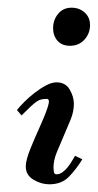

<svg xmlns="http://www.w3.org/2000/svg" viewBox="-20 -467 254 499"><path d="M162 -348Q141 -348 129.5 -361Q118 -374 118 -394Q118 -415 131 -431Q144 -447 166 -447Q186 -447 200 -434.5Q214 -422 214 -402Q214 -380 199.5 -364Q185 -348 162 -348ZM127 -253Q150 -253 161 -234.5Q172 -216 172 -197Q172 -177 163.5 -156Q155 -135 145.5 -113.5Q136 -92 127.5 -71Q119 -50 119 -31Q119 -27 120 -20.5Q121 -14 127 -14Q135 -14 142.5 -19.5Q150 -25 156 -32.5Q162 -40 167 -48.5Q172 -57 175 -62L194 -53Q178 -27 159 -7.5Q140 12 108 12Q87 12 67 0Q47 -12 47 -34Q47 -51 59 -80.5Q71 -110 84 -138.5Q97 -167 104 -188.5Q111 -210 102 -210Q93 -210 87 -208.5Q81 -207 74.5 -202.5Q68 -198 59 -189.5Q50 -181 36 -167L24 -181Q31 -190 43.5 -202.5Q56 -215 71 -226.5Q86 -238 100.5 -245.5Q115 -253 127 -253Z"/></svg>

Font: Lucien Schoenschriftv CAT
Style: Regular
Weight: 400
Designer: Lucian Bernhard 1928
Foundry: CAT-Fonts Peter Wiegel
Version: Version 1.000